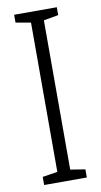

<svg xmlns="http://www.w3.org/2000/svg" viewBox="-83 -754 418 793"><g transform="rotate(-10 125.5 -357.0)"><path d="M215 0H36V-34L99 -44V-670L36 -681V-714H215V-681L153 -670V-44L215 -34Z"/></g></svg>

Font: Noto Sans Myanmar ExtraCondensed Light
Style: Regular
Weight: 300
Width: 2
Designer: Monotype Design Team
Foundry: Monotype Imaging Inc.
Version: Version 2.107; ttfautohint (v1.8.4.7-5d5b)